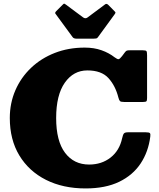

<svg xmlns="http://www.w3.org/2000/svg" viewBox="-20 -1037 891 1077"><path d="M35 -375Q35 -458.5 66.2 -530.5Q97.5 -602.5 154 -656.2Q210.5 -710 287.2 -740Q364 -770 455 -770Q507.5 -770 549.2 -755.2Q591 -740.5 623 -715.5Q638.5 -704 645.2 -705Q652 -706 664.5 -722L681 -744Q686.5 -751 691.2 -753Q696 -755 710 -755H780Q798.5 -755 801.8 -749.8Q805 -744.5 805 -726V-487Q805 -473 801.2 -469Q797.5 -465 782.5 -465H676Q658 -465 653 -470Q648 -475 644.5 -488.5Q627.5 -556 588.2 -599Q549 -642 470 -642Q392 -642 343.5 -573Q295 -504 295 -375Q295 -246 344.8 -180Q394.5 -114 480 -114Q550 -114 600 -153Q650 -192 665 -261Q669.5 -281.5 675 -288.2Q680.5 -295 699 -295H797Q817 -295 821 -290Q825 -285 823 -271Q812.5 -186 769 -120.2Q725.5 -54.5 648.5 -17.2Q571.5 20 460 20Q333.5 20 237.8 -28.2Q142 -76.5 88.5 -165Q35 -253.5 35 -375ZM387.5 -828.5 291.5 -959.5Q286 -965 295.5 -974.5L332.5 -1011.5Q338 -1017 340 -1016.8Q342 -1016.5 348.5 -1012L446 -939.5Q459 -930 471 -939L569.5 -1012.5Q578 -1019 587.5 -1009.5L622 -974.5Q627.5 -969 627.8 -966.5Q628 -964 623.5 -957.5L529.5 -828.5Q525.5 -822.5 519.8 -821.2Q514 -820 503 -820H410.5Q393.5 -820 387.5 -828.5Z"/></svg>

Font: Besley* Fatface
Style: Regular
Weight: 900
Designer: Owen Earl
Foundry: indestructible type*
Version: Version 3.000; ttfautohint (v1.8.3)